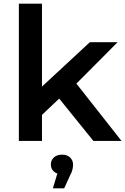

<svg xmlns="http://www.w3.org/2000/svg" viewBox="-20 -762 677 1038"><path d="M82 0V-742H207V-294L466 -534H616L393 -310L637 0H485L300 -229L207 -141V0ZM266 256 290 176Q279 173 271 165Q255 151 255 128Q255 104 271.5 89Q288 74 315 74Q343 74 359 89.5Q375 105 375 128Q375 139 372 153.5Q369 168 359 186L327 256Z"/></svg>

Font: Montserrat Thin SemiBold
Style: Regular
Weight: 600
Version: Version 9.000